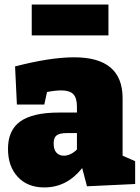

<svg xmlns="http://www.w3.org/2000/svg" viewBox="-20 -806 615 841"><path d="M361 10 340 -70Q273 15 174 15Q101 15 58 -31Q15 -77 15 -154Q15 -236 69.5 -274.5Q124 -313 239 -313H317V-339Q317 -377 301 -393.5Q285 -410 249 -410Q222 -410 186 -403L174 -348H54L46 -515Q200 -555 305 -555Q517 -555 517 -376V-124L572 -100V0ZM215 -178Q215 -150 227.5 -137Q240 -124 259 -124Q289 -124 317 -151V-223H272Q241 -223 228 -213Q215 -203 215 -178ZM455 -786V-651H119V-786Z"/></svg>

Font: Bitter Black
Style: Regular
Weight: 900
Designer: Sol Matas, and Bitter project Authors
Foundry: Sol Matas
Version: Version 2.001